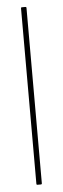

<svg xmlns="http://www.w3.org/2000/svg" viewBox="-51 -709 240 736"><g transform="rotate(-5 69.0 -341.5)"><path d="M62 0Q59 0 59 -4V-679Q59 -683 62 -683H76Q80 -683 80 -679V-4Q80 0 76 0Z"/></g></svg>

Font: Sofia Sans Extra Condensed Thin
Style: Regular
Weight: 250
Version: Version 4.100